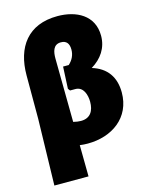

<svg xmlns="http://www.w3.org/2000/svg" viewBox="-130 -784 804 1048"><g transform="rotate(-15 271.5 -259.5)"><path d="M407 -382C465 -417 502 -470 502 -539C502 -656 404 -704 299 -704C132 -704 53 -594 53 -435V-190L44 185H237L235 8C250 10 265 11 280 11C417 11 531 -68 531 -211C531 -297 490 -357 407 -382ZM276 -118C263 -118 249 -120 233 -124L229 -484C229 -520 236 -561 280 -561C311 -561 326 -543 326 -508C326 -478 314 -452 290 -430H258L252 -306L261 -294H291C337 -294 351 -244 351 -206C351 -156 330 -118 276 -118Z"/></g></svg>

Font: Luna Sans Black
Style: Regular
Weight: 900
Designer: Juan Pablo del Peral
Foundry: Huerta Tipografica
Version: Version 2.001; ttfautohint (v1.5)